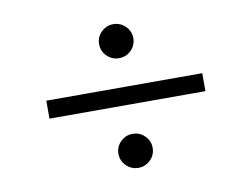

<svg xmlns="http://www.w3.org/2000/svg" viewBox="-73 -814 1146 874"><g transform="rotate(-10 500.0 -377.0)"><path d="M420.9 -630.9Q420.9 -663.1 444.3 -686Q467.8 -709 500 -709Q532.2 -709 555.7 -686Q579.1 -663.1 579.1 -630.9Q579.1 -597.7 555.7 -574.7Q532.2 -551.8 500 -551.8Q467.8 -551.8 444.3 -574.7Q420.9 -597.7 420.9 -630.9ZM139.6 -418.9H860.4V-335.9H139.6ZM420.9 -124Q420.9 -156.2 444.3 -179.2Q467.8 -202.1 500 -202.1Q532.2 -202.1 555.7 -179.2Q579.1 -156.2 579.1 -124Q579.1 -90.8 555.7 -67.9Q532.2 -44.9 500 -44.9Q467.8 -44.9 444.3 -67.9Q420.9 -90.8 420.9 -124Z"/></g></svg>

Font: Gen Shin Gothic Medium
Style: Regular
Weight: 500
Designer: [Source Han Sans]
Ryoko NISHIZUKA  (kana & ideographs); Paul D. Hunt (Latin, Greek & Cyrillic); Wenlong ZHANG  (bopomofo
Version: Version 1.002.20150607